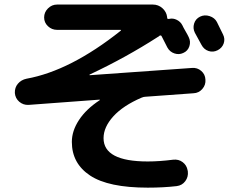

<svg xmlns="http://www.w3.org/2000/svg" viewBox="-20 -780 1040 852"><path d="M891.6 -426.8Q893.6 -403.3 877.9 -385.3Q862.3 -367.2 838.9 -366.2L624 -350.6Q618.2 -350.6 608.4 -346.7Q526.4 -311.5 482.9 -263.7Q439.5 -215.8 439.5 -167Q439.5 -63.5 635.7 -63.5Q686.5 -63.5 748 -71.3Q772.5 -74.2 790.5 -60.5Q808.6 -46.9 812.5 -24.4L813.5 -19.5Q816.4 4.9 802.2 23.9Q788.1 43 763.7 45.9Q705.1 52.7 635.7 52.7Q460.9 52.7 379.9 -1Q298.8 -54.7 298.8 -150.4Q298.8 -199.2 330.6 -247.6Q362.3 -295.9 421.9 -335Q422.9 -335 422.9 -336.9Q422.9 -337.9 421.9 -337.9L106.4 -314.5Q83 -313.5 65.4 -328.6Q47.9 -343.8 45.9 -367.2Q44.9 -391.6 59.6 -408.7Q74.2 -425.8 97.7 -430.7Q292 -465.8 515.6 -643.6Q516.6 -643.6 516.6 -646.5Q516.6 -647.5 514.6 -647.5H233.4Q210 -647.5 192.9 -663.6Q175.8 -679.7 175.8 -702.6Q175.8 -725.6 192.9 -742.7Q210 -759.8 233.4 -759.8H658.2Q682.6 -759.8 700.7 -743.7Q718.8 -727.5 721.7 -704.1V-701.2Q721.7 -694.3 731.4 -696.3Q748 -700.2 764.6 -691.9Q781.2 -683.6 789.1 -668Q793 -659.2 803.2 -641.6Q813.5 -624 817.4 -615.2Q827.1 -595.7 820.3 -574.7Q813.5 -553.7 793 -544.9Q774.4 -536.1 753.9 -543Q733.4 -549.8 722.7 -569.3Q718.8 -578.1 710 -594.2Q701.2 -610.4 697.3 -619.1Q696.3 -622.1 692.9 -622.6Q689.5 -623 687.5 -621.1Q683.6 -617.2 680.7 -616.2Q538.1 -524.4 377.9 -449.2Q377 -449.2 377 -447.3Q377 -446.3 378.9 -446.3L832 -478.5Q855.5 -480.5 873 -465.3Q890.6 -450.2 891.6 -426.8ZM942.4 -682.6Q947.3 -672.9 956.5 -653.8Q965.8 -634.8 969.7 -627Q979.5 -607.4 972.7 -587.4Q965.8 -567.4 945.8 -557.1Q925.8 -546.9 905.3 -553.7Q884.8 -560.5 874 -581.1Q865.2 -598.6 844.7 -634.8Q835 -654.3 841.3 -675.3Q847.7 -696.3 867.7 -706.1Q887.7 -715.8 910.2 -708.5Q932.6 -701.2 942.4 -682.6Z"/></svg>

Font: Rounded Mgen+ 1mn bold
Style: Bold
Weight: 700
Designer: [Source Han Sans]
Ryoko NISHIZUKA  (kana & ideographs); Paul D. Hunt (Latin, Greek & Cyrillic); Wenlong ZHANG  (bopomofo
Version: Version 1.059.20150602